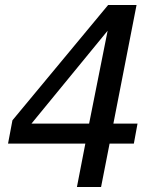

<svg xmlns="http://www.w3.org/2000/svg" viewBox="-20 -749 642 769"><path d="M288.1 0H384.8L418.9 -173.8H516.1L530.8 -253.9H434.1L526.9 -729H413.1L29.8 -267.1L12.2 -173.8H321.8ZM106 -253.9 411.1 -626 336.9 -253.9Z"/></svg>

Font: Hack
Style: Oblique
Weight: 400
Italic angle: -12°
Monospace: yes
Designer: Christopher Simpkins
Foundry: Christopher Simpkins
Version: Version 2.010